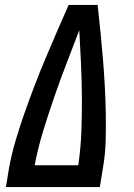

<svg xmlns="http://www.w3.org/2000/svg" viewBox="-20 -755 540 775"><path d="M4 0 16 -74Q26 -130 42.5 -186Q59 -242 78.5 -297.5Q98 -353 119 -408Q140 -463 163 -517.5Q186 -572 209.5 -626.5Q233 -681 257 -735H374Q380 -681 385.5 -626.5Q391 -572 395.5 -517.5Q400 -463 403 -408Q406 -353 407 -297.5Q408 -242 406.5 -186Q405 -130 395 -74L383 0ZM120 -88H296Q306 -157 308.5 -225.5Q311 -294 310.5 -362Q310 -430 307 -497.5Q304 -565 300 -633Q274 -565 248 -497.5Q222 -430 198.5 -362Q175 -294 154 -225.5Q133 -157 120 -88Z"/></svg>

Font: Iosevka Curly Semibold Oblique
Style: Regular
Weight: 600
Italic angle: -9°
Monospace: yes
Designer: Belleve Invis
Foundry: Belleve Invis
Version: Version 11.1.0; ttfautohint (v1.8.3)